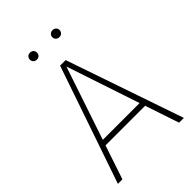

<svg xmlns="http://www.w3.org/2000/svg" viewBox="-247 -951 1052 1052"><g transform="rotate(-45 279.5 -424.5)"><path d="M421 -229 279 -654 136 -229ZM432 -197H125L59 0H24L258 -682H301L535 0H498ZM386 -802.5Q378 -795 366 -795Q354 -795 346 -802.5Q338 -810 338 -822Q338 -834 346 -841.5Q354 -849 366 -849Q378 -849 386 -841.5Q394 -834 394 -822Q394 -810 386 -802.5ZM191 -795Q179 -795 171.5 -803Q164 -811 164 -822Q164 -833 171.5 -841Q179 -849 191 -849Q204 -849 211.5 -841.5Q219 -834 219 -822Q219 -810 211.5 -802.5Q204 -795 191 -795Z"/></g></svg>

Font: FiraSans
Style: Regular
Weight: 200
Designer: Carrois Corporate & Edenspiekermann AG
Foundry: Carrois Corporate GbR & Edenspiekermann AG
Version: Version 3.106;PS 003.106;hotconv 1.0.70;makeotf.lib2.5.58329